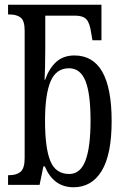

<svg xmlns="http://www.w3.org/2000/svg" viewBox="-20 -780 533 810"><path d="M169 -78H163L147 0H14V-41H20Q50 -41 67 -55.5Q84 -70 84 -113V-651Q84 -692 67.5 -705.5Q51 -719 20 -719H14V-760H408V-610H370L365 -639Q359 -683 344.5 -698.5Q330 -714 297 -714H171V-575Q171 -535 170 -496Q169 -457 168 -443H170Q188 -493 218 -519.5Q248 -546 294 -546Q451 -546 451 -269Q451 -128 409 -59Q367 10 290 10Q206 10 169 -78ZM362 -271Q362 -385 340.5 -438.5Q319 -492 271 -492Q217 -492 193.5 -437Q170 -382 170 -270Q170 -155 192.5 -100.5Q215 -46 272 -46Q319 -46 340.5 -102.5Q362 -159 362 -271Z"/></svg>

Font: Noto Serif Cond
Style: Regular
Weight: 400
Width: 3
Designer: Monotype Design Team
Foundry: Monotype Imaging Inc.
Version: Version 1.001